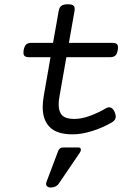

<svg xmlns="http://www.w3.org/2000/svg" viewBox="-20 -610 640 887"><path d="M225.1 -412.1 251 -558.6Q253.9 -575.7 263.4 -583Q272.9 -590.3 293.5 -590.3Q314 -590.3 320.6 -583Q327.1 -575.7 324.2 -558.6L298.3 -412.1H499Q515.6 -412.1 521.5 -404.8Q527.3 -397.5 523.9 -378.9Q521 -360.4 512.5 -353Q503.9 -345.7 487.3 -345.7H286.6L255.4 -168Q251 -145 251 -127.4Q251 -93.8 267.3 -77.1Q283.7 -60.5 322.8 -60.5Q356.9 -60.5 395.5 -74.7Q434.1 -88.9 469.7 -109.9Q481.9 -117.2 492.7 -112.5Q503.4 -107.9 510.3 -90.8Q517.1 -73.2 513.2 -62.5Q509.3 -51.8 495.6 -43.9Q475.1 -32.2 452.6 -22.2Q430.2 -12.2 406.7 -4.9Q383.3 2.4 360.1 6.6Q336.9 10.7 315.4 10.7Q244.1 10.7 210.7 -22Q177.2 -54.7 177.2 -115.7Q177.2 -127.4 178.5 -140.1Q179.7 -152.8 182.1 -166.5L213.4 -345.7H114.3Q97.7 -345.7 92 -353Q86.4 -360.4 89.4 -378.9Q92.8 -397.5 101.1 -404.8Q109.4 -412.1 126 -412.1ZM251.5 238.3Q246.1 246.6 236.3 251.5Q226.6 256.3 215.3 256.3Q201.7 256.3 196 249Q190.4 241.7 195.3 229L249 86.9Q252 79.1 258.1 75.2Q264.2 71.3 272.5 71.3H341.8Q351.6 71.3 353.3 78.6Q355 85.9 348.1 96.2Z"/></svg>

Font: Courier Prime
Style: Italic
Weight: 400
Monospace: yes
Designer: Alan Dague-Greene
Foundry: Quote-Unquote Apps
Version: Version 1.202